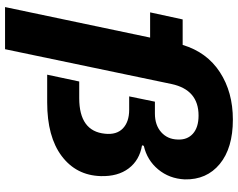

<svg xmlns="http://www.w3.org/2000/svg" viewBox="-111 -665 943 761"><g transform="rotate(90 360.5 -284.5)"><path d="M8 167 129 -408H29L57 -537H158Q187 -633 266 -684.5Q345 -736 454 -736Q567 -736 630 -684Q693 -632 691 -545Q688 -484 651.5 -440Q615 -396 558 -383L556 -376Q615 -366 647.5 -323Q680 -280 678 -212Q675 -115 598.5 -57.5Q522 0 386 0H276L303 -127H369Q500 -127 510 -229Q515 -275 489 -300Q463 -325 415 -325H362L383 -427H430Q476 -427 504 -452Q532 -477 533 -517Q535 -555 510 -577.5Q485 -600 438 -600Q336 -600 313 -493L175 167Z"/></g></svg>

Font: Mona Sans Expanded
Style: Bold Italic
Weight: 700
Width: 7
Italic angle: -11.7°
Designer: Deni Anggara
Foundry: GitHub
Version: Version 1.001;gftools[0.9.33]